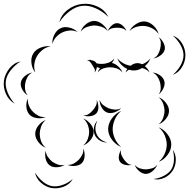

<svg xmlns="http://www.w3.org/2000/svg" viewBox="-117 -890 1004 1019"><path d="M198 -772Q208 -812 243 -838.5Q278 -865 319 -869Q360 -874 400 -855.5Q440 -837 458 -800Q429 -829 391 -846Q353 -863 320 -859Q287 -856 254 -831.5Q221 -807 198 -772ZM311 -722Q318 -744 338.5 -761Q359 -778 382 -779Q404 -779 425 -762.5Q446 -746 455 -725Q440 -742 420 -748.5Q400 -755 382 -755Q364 -754 344.5 -747Q325 -740 311 -722ZM570 -725Q581 -747 605 -762.5Q629 -778 653 -776Q678 -773 698.5 -753Q719 -733 725 -709Q711 -729 691 -739.5Q671 -750 651 -752Q631 -754 609 -748Q587 -742 570 -725ZM455 -725Q460 -740 474.5 -753.5Q489 -767 504 -767Q520 -767 534.5 -753.5Q549 -740 554 -725Q544 -737 530.5 -740Q517 -743 504 -743Q492 -743 478.5 -740Q465 -737 455 -725ZM161 -657Q159 -680 171 -705Q183 -730 204 -740Q225 -750 251.5 -743.5Q278 -737 295 -720Q274 -730 252.5 -728Q231 -726 214 -718Q197 -710 182 -694.5Q167 -679 161 -657ZM800 -701Q831 -690 849 -660Q867 -630 867 -597Q867 -564 849 -534Q831 -504 800 -493Q825 -514 841 -542.5Q857 -571 857 -597Q857 -623 841 -651.5Q825 -680 800 -701ZM725 -693Q740 -683 750.5 -663Q761 -643 757 -626Q752 -608 733.5 -595Q715 -582 697 -580Q714 -588 722 -602.5Q730 -617 733 -631Q737 -646 736.5 -662.5Q736 -679 725 -693ZM70 -505Q54 -525 50 -554Q46 -583 59 -605Q72 -627 99.5 -637.5Q127 -648 152 -644Q127 -640 108.5 -625Q90 -610 80 -593Q69 -575 65.5 -552Q62 -529 70 -505ZM549 -505Q552 -515 559 -524Q520 -542 506 -580Q521 -563 539 -553.5Q557 -544 576 -541Q594 -555 613 -555Q625 -555 638 -549Q664 -559 681 -580Q673 -557 652 -539Q670 -524 677 -505Q669 -515 658.5 -520.5Q648 -526 637 -529Q616 -516 594 -516Q581 -516 567 -520Q557 -514 549 -505ZM401 -505Q405 -517 414 -528Q406 -530 397 -534Q395 -517 385 -505Q389 -517 384 -526Q379 -535 374 -543Q369 -552 362.5 -560Q356 -568 344 -570Q352 -572 361 -571Q360 -574 358 -577Q361 -573 364 -571Q373 -570 381.5 -566.5Q390 -563 394 -556L395 -554Q409 -550 425 -551Q442 -551 459.5 -557.5Q477 -564 490 -580Q486 -567 477 -556Q495 -552 511 -537Q527 -522 533 -505Q520 -521 502 -527Q484 -533 467 -533Q450 -533 432 -527Q414 -521 401 -505ZM-39 -340Q-70 -357 -85.5 -392Q-101 -427 -96 -462Q-91 -497 -67 -527Q-43 -557 -8 -564Q-38 -545 -60 -517Q-82 -489 -86 -461Q-90 -432 -76.5 -399Q-63 -366 -39 -340ZM30 -384Q13 -394 1.5 -414.5Q-10 -435 -6 -454Q-2 -473 16.5 -487.5Q35 -502 54 -505Q37 -496 28.5 -480.5Q20 -465 17 -449Q14 -434 16 -416.5Q18 -399 30 -384ZM693 -505Q712 -504 731 -491Q750 -478 755 -460Q760 -442 750 -421Q740 -400 725 -389Q736 -405 736 -422Q736 -439 732 -454Q728 -468 719 -482.5Q710 -497 693 -505ZM725 -374Q746 -366 763 -345Q780 -324 780 -302Q780 -279 763 -258.5Q746 -238 725 -230Q742 -245 749 -264.5Q756 -284 756 -302Q756 -320 749 -339.5Q742 -359 725 -374ZM126 -269Q106 -260 80.5 -263Q55 -266 40 -281Q25 -297 23 -322.5Q21 -348 31 -367Q29 -346 37 -328Q45 -310 57 -298Q69 -285 86.5 -276Q104 -267 126 -269ZM526 -316Q513 -302 491 -294Q469 -286 451 -293Q433 -300 422 -320.5Q411 -341 412 -360Q418 -342 432 -331.5Q446 -321 460 -315Q474 -310 491.5 -308.5Q509 -307 526 -316ZM396 -360Q404 -345 405 -323.5Q406 -302 395 -289Q383 -276 362 -273.5Q341 -271 325 -277Q342 -277 354.5 -285.5Q367 -294 376 -305Q385 -315 392 -329Q399 -343 396 -360ZM526 -110Q498 -121 477.5 -148Q457 -175 457 -205Q457 -235 477.5 -262.5Q498 -290 526 -301Q503 -281 492 -255Q481 -229 481 -205Q481 -181 492 -155.5Q503 -130 526 -110ZM325 -261Q346 -253 363 -232.5Q380 -212 380 -190Q380 -167 363 -146.5Q346 -126 325 -118Q342 -133 349 -152.5Q356 -172 356 -190Q356 -208 349 -227Q342 -246 325 -261ZM126 -106Q104 -114 87 -135.5Q70 -157 70 -180Q70 -203 87 -224Q104 -245 126 -253Q108 -238 101 -218Q94 -198 94 -180Q94 -161 101 -141Q108 -121 126 -106ZM451 -134Q431 -133 412.5 -144.5Q394 -156 386 -174Q378 -193 382 -214.5Q386 -236 400 -249Q381 -211 396 -178Q410 -146 451 -134ZM725 -214Q752 -204 772 -177.5Q792 -151 792 -123Q792 -94 772 -67.5Q752 -41 725 -31Q747 -50 757.5 -75Q768 -100 768 -123Q768 -146 757.5 -171Q747 -196 725 -214ZM325 -102Q333 -85 332 -62Q331 -39 318 -25Q305 -12 282 -9.5Q259 -7 241 -15Q260 -14 275 -22.5Q290 -31 301 -42Q311 -53 319 -68Q327 -83 325 -102ZM800 -95Q817 -71 816 -39.5Q815 -8 799 16Q783 41 754.5 54Q726 67 697 60Q726 57 752 43.5Q778 30 791 11Q804 -9 806 -38Q808 -67 800 -95ZM582 -15Q567 -11 548 -15Q529 -19 520 -31Q511 -44 514 -63Q517 -82 526 -94Q522 -80 527.5 -67.5Q533 -55 540 -45Q547 -35 557 -25.5Q567 -16 582 -15ZM226 -15Q209 -4 185.5 -2.5Q162 -1 146 -13Q130 -25 125 -48.5Q120 -72 126 -90Q127 -71 137.5 -56.5Q148 -42 160 -32Q173 -23 189.5 -17Q206 -11 226 -15ZM718 -16Q711 2 694 17Q677 32 658 33Q639 33 621.5 18Q604 3 598 -15Q610 -1 626.5 4Q643 9 658 9Q673 8 689.5 3.5Q706 -1 718 -16ZM269 60Q254 88 222 100.5Q190 113 158 108Q127 103 101 80.5Q75 58 69 26Q86 54 110.5 74Q135 94 160 98Q185 102 215 91.5Q245 81 269 60Z"/></svg>

Font: Rubik Puddles
Style: Regular
Weight: 400
Designer: Hubert and Fischer, NaN
Foundry: Hubert and Fischer, NaN
Version: Version 2.200